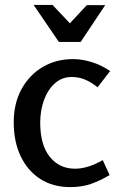

<svg xmlns="http://www.w3.org/2000/svg" viewBox="-20 -750 490 783"><path d="M278 -509Q315 -509 355 -496.5Q395 -484 429 -460L378 -394Q352 -415 326.5 -425.5Q301 -436 273 -436Q232 -436 203 -409.5Q174 -383 159 -341Q144 -299 144 -250Q144 -159 183 -110.5Q222 -62 286 -62Q338 -62 399 -97L427 -36Q386 -12 349.5 0.5Q313 13 266 13Q196 13 144.5 -20Q93 -53 64.5 -112.5Q36 -172 36 -251Q36 -329 68 -387Q100 -445 154.5 -477Q209 -509 278 -509ZM265 -655 334 -729H409L309 -579H220L117 -730H194Z"/></svg>

Font: Rosario SemiBold
Style: Regular
Weight: 600
Designer: Hector Gatti
Foundry: Omnibus Type
Version: Version 1.101; ttfautohint (v1.8.1.43-b0c9)